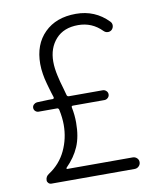

<svg xmlns="http://www.w3.org/2000/svg" viewBox="-82 -785 697 849"><g transform="rotate(-10 267.0 -360.5)"><path d="M159.2 -51.8H454.1Q464.8 -51.8 472.7 -44.4Q480.5 -37.1 480.5 -26.4Q480.5 -15.6 472.7 -7.8Q464.8 0 454.1 0H80.1Q72.3 0 66.9 -5.4Q61.5 -10.7 61.5 -17.6Q61.5 -35.2 77.1 -44.9Q127.9 -78.1 153.3 -131.8Q178.7 -185.5 178.7 -247.1Q178.7 -278.3 170.9 -315.4Q168.9 -323.2 162.1 -323.2H79.1Q71.3 -323.2 64.9 -329.1Q58.6 -335 58.6 -343.8Q58.6 -352.5 64.9 -358.4Q71.3 -364.3 79.1 -365.2L132.8 -367.2H150.4Q153.3 -367.2 154.8 -369.1Q156.2 -371.1 156.2 -374Q154.3 -378.9 149.4 -395.5Q144.5 -412.1 142.6 -418.5Q140.6 -424.8 136.7 -439.5Q132.8 -454.1 130.9 -462.4Q128.9 -470.7 127 -483.4Q125 -496.1 124 -506.8Q123 -517.6 123 -529.3Q123 -617.2 175.3 -668.9Q227.5 -720.7 316.4 -720.7Q402.3 -720.7 460.9 -660.2Q468.8 -652.3 468.3 -641.6Q467.8 -630.9 460 -623Q452.1 -616.2 441.9 -616.7Q431.6 -617.2 423.8 -625Q379.9 -669.9 317.4 -669.9Q252.9 -669.9 217.3 -630.4Q181.6 -590.8 181.6 -529.3Q181.6 -513.7 183.6 -498.5Q185.5 -483.4 189.5 -465.3Q193.4 -447.3 196.3 -437Q199.2 -426.8 205.6 -404.3Q211.9 -381.8 213.9 -374Q215.8 -367.2 223.6 -367.2H375Q383.8 -367.2 390.6 -360.8Q397.5 -354.5 397.5 -345.2Q397.5 -335.9 390.6 -329.6Q383.8 -323.2 375 -323.2H233.4Q225.6 -323.2 227.5 -315.4Q234.4 -281.2 234.4 -247.1Q234.4 -183.6 215.3 -139.6Q196.3 -95.7 158.2 -57.6Q157.2 -55.7 157.2 -53.7Q157.2 -51.8 159.2 -51.8Z"/></g></svg>

Font: irohamaru Light
Style: Regular
Weight: 200
Designer: [Source Han Sans]
Ryoko NISHIZUKA  (kana & ideographs); Paul D. Hunt (Latin, Greek & Cyrillic); Wenlong ZHANG  (bopomofo
Version: Version 1.01